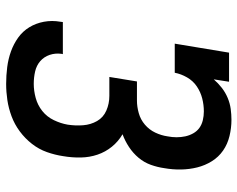

<svg xmlns="http://www.w3.org/2000/svg" viewBox="-96 -688 791 640"><g transform="rotate(90 300.0 -367.5)"><path d="M259 8Q231 8 203.5 4.5Q176 1 151 -8Q126 -17 105 -32Q84 -47 70.5 -69Q57 -91 52 -118Q47 -145 52 -173Q52 -175 52.5 -177Q53 -179 53 -181H160Q160 -180 159.5 -179Q159 -178 159 -177Q156 -156 162.5 -137Q169 -118 183.5 -105.5Q198 -93 218 -88.5Q238 -84 259 -84Q282 -84 306 -90.5Q330 -97 349.5 -112.5Q369 -128 380 -151Q391 -174 395 -197Q399 -223 397 -248.5Q395 -274 383 -295Q371 -316 348 -326Q325 -336 299 -336H236L251 -428H315Q335 -428 356.5 -434Q378 -440 395 -454.5Q412 -469 421.5 -489Q431 -509 434 -530Q437 -545 437 -560Q437 -575 434 -589Q431 -603 424 -615.5Q417 -628 406 -636Q395 -644 380.5 -647.5Q366 -651 351 -651Q329 -651 307.5 -645.5Q286 -640 267.5 -627.5Q249 -615 237.5 -595Q226 -575 222 -554H125L155 -735H252L244 -684Q257 -699 272.5 -711Q288 -723 306 -730.5Q324 -738 342.5 -740.5Q361 -743 379 -743Q406 -743 433 -736.5Q460 -730 481.5 -715Q503 -700 517 -677.5Q531 -655 537.5 -629Q544 -603 544.5 -575Q545 -547 540 -519Q537 -497 529 -474.5Q521 -452 505.5 -433.5Q490 -415 469.5 -401.5Q449 -388 427 -380Q451 -366 468.5 -344.5Q486 -323 495 -296.5Q504 -270 504.5 -240.5Q505 -211 500 -182Q496 -155 486.5 -128Q477 -101 459 -78Q441 -55 417.5 -37.5Q394 -20 367 -10Q340 0 313 4Q286 8 259 8Z"/></g></svg>

Font: Iosevka Curly Slab SmBdEx
Style: Italic
Weight: 600
Width: 7
Italic angle: -9°
Monospace: yes
Designer: Belleve Invis
Foundry: Belleve Invis
Version: Version 11.1.0; ttfautohint (v1.8.3)